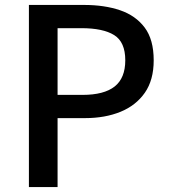

<svg xmlns="http://www.w3.org/2000/svg" viewBox="-20 -757 688 777"><path d="M97 0V-737H320Q403 -737 466 -715.5Q529 -694 565.5 -645.5Q602 -597 602 -513Q602 -433 566 -381.5Q530 -330 467.5 -304.5Q405 -279 324 -279H213V0ZM213 -373H314Q401 -373 444 -407Q487 -441 487 -513Q487 -587 442 -615Q397 -643 309 -643H213Z"/></svg>

Font: Noto Sans TC Thin Medium
Style: Regular
Weight: 500
Version: Version 2.004-H2;hotconv 1.0.118;makeotfexe 2.5.65603